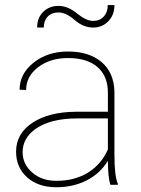

<svg xmlns="http://www.w3.org/2000/svg" viewBox="-20 -746 568 775"><path d="M425.3 0Q415.5 -33.7 415.5 -96.7Q384.3 -45.9 330.1 -18.1Q275.9 9.8 207.5 9.8Q134.3 9.8 89.6 -30Q44.9 -69.8 44.9 -133.8Q44.9 -206.5 110.6 -250.2Q176.3 -293.9 285.2 -294.9H415.5V-372.1Q415.5 -438.5 373.8 -475.1Q332 -511.7 254.4 -511.7Q182.1 -511.7 133.8 -474.6Q85.4 -437.5 85.4 -382.8L59.1 -383.8Q59.1 -448.2 115.7 -493.2Q172.4 -538.1 254.4 -538.1Q339.8 -538.1 390.1 -495.4Q440.4 -452.6 441.9 -375V-122.6Q441.9 -35.6 455.6 -4.4V0ZM207.5 -16.1Q281.7 -16.1 335.2 -49.3Q388.7 -82.5 415.5 -142.6V-268.1H293.5Q180.2 -268.1 120.1 -223.1Q71.3 -186.5 71.3 -131.8Q71.3 -83.5 109.9 -49.8Q148.4 -16.1 207.5 -16.1ZM441.9 -725.6Q441.9 -685.5 417.2 -660.2Q392.6 -634.8 356 -634.8Q316.4 -634.8 281.2 -665.3Q246.1 -695.8 215.8 -695.8Q188.5 -695.8 172.6 -679.2Q156.7 -662.6 156.7 -634.8H129.9Q129.9 -673.8 154.3 -698Q178.7 -722.2 215.8 -722.2Q253.9 -722.2 290.8 -691.9Q327.6 -661.6 356 -661.6Q382.3 -661.6 398.7 -679.2Q415 -696.8 415 -725.6Z"/></svg>

Font: Roboto Thin
Style: Regular
Weight: 250
Designer: Google
Version: Version 2.134; 2016